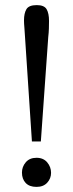

<svg xmlns="http://www.w3.org/2000/svg" viewBox="-20 -724 285 752"><path d="M140 -170H105L78 -579Q77 -600 75.5 -616Q74 -632 74 -644Q74 -672 83.5 -688Q93 -704 124 -704Q153 -704 162.5 -688Q172 -672 172 -642Q172 -629 171.5 -612.5Q171 -596 169 -579ZM123 8Q95 8 80.5 -7.5Q66 -23 66 -48Q66 -71 81 -88.5Q96 -106 123 -106Q150 -106 165 -88Q180 -70 180 -47Q180 -25 165 -8.5Q150 8 123 8Z"/></svg>

Font: STIX Two Text
Style: Regular
Weight: 400
Designer: Ross Mills, John Hudson & Paul Hanslow, Tiro Typeworks Ltd; with prior portions MicroPress Inc., and Coen Hoffman.
Foundry: Tiro Typeworks Ltd
Version: Version 2.13 b171